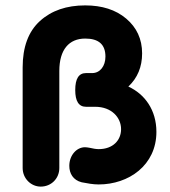

<svg xmlns="http://www.w3.org/2000/svg" viewBox="-20 -676 632 712"><path d="M131 16C170 16 200 -14 200 -53V-413C200 -492 236 -533 296 -533C346 -533 371 -511 371 -466C371 -431 351 -405 322 -405H299C272 -405 259 -384 259 -342C259 -301 272 -280 299 -280H333C394 -280 429 -240 429 -197C429 -156 399 -123 346 -123C336 -123 325 -125 312 -128C306 -129 300 -130 295 -130C264 -130 237 -100 237 -61C237 -33 251 -8 283 0C304 4 325 8 346 8C457 8 560 -63 560 -187C560 -268 517 -327 456 -355C490 -387 507 -428 507 -478C507 -531 487 -574 448 -607C409 -640 358 -656 296 -656C227 -656 171 -637 128 -598C85 -559 64 -501 64 -426V-53C64 -14 95 16 131 16Z"/></svg>

Font: Dongle
Style: Bold
Weight: 700
Designer: Yanghee Ryu
Foundry: Yanghee Ryu
Version: Version 2.000